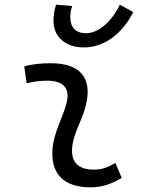

<svg xmlns="http://www.w3.org/2000/svg" viewBox="-20 -801 626 831"><path d="M479.5 -95.7C442.9 -74.7 420.4 -66.9 385.3 -66.9C320.3 -66.9 288.1 -98.1 292 -157.7C296.4 -225.6 335 -275.4 351.6 -345.2C380.9 -464.4 326.7 -527.3 200.2 -527.3C161.6 -527.3 123 -524.4 85 -513.7L95.2 -440.4C125 -448.2 154.8 -451.7 184.6 -451.7C254.9 -451.7 284.2 -418.5 268.1 -355C252.9 -293.9 211.4 -226.1 207 -153.3C200.2 -46.4 257.3 9.8 372.6 9.8C427.7 9.8 468.3 -8.3 506.8 -31.2ZM343.3 -595.7C423.8 -595.7 503.9 -646 557.1 -748.5L498.5 -780.8C465.3 -710 407.2 -657.2 352.5 -657.2C307.1 -657.2 284.2 -683.1 284.2 -726.1C284.2 -740.7 286.1 -757.3 292.5 -774.9L222.7 -780.8C214.8 -755.9 211.4 -732.9 211.4 -710.9C211.4 -642.1 262.2 -595.7 343.3 -595.7Z"/></svg>

Font: Cascadia Code SemiLight
Style: Italic
Weight: 350
Italic angle: -10°
Monospace: yes
Designer: Aaron Bell
Foundry: Saja Typeworks
Version: Version 2404.023